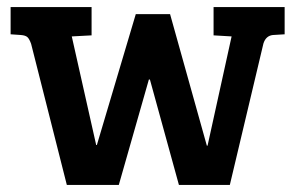

<svg xmlns="http://www.w3.org/2000/svg" viewBox="-20 -523 835 543"><path d="M364 -483H461L565 -111H567L635 -420L584 -423V-503H785V-426L752 -424Q732 -422 725 -400L630 0H486L404 -298H401L316 0H169L68 -399Q63 -413 57.5 -418Q52 -423 39 -424L10 -426V-503H239V-423L183 -420L252 -113H254Z"/></svg>

Font: Bree Serif
Style: Regular
Weight: 400
Designer: Veronika Burian, Jos Scaglione
Foundry: TypeTogether
Version: Version 1.001